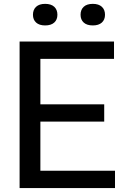

<svg xmlns="http://www.w3.org/2000/svg" viewBox="-20 -950 636 970"><path d="M79 0V-740H556V-652.5H184V-87.5H561V0ZM144 -335.5V-423H506.5V-335.5ZM449 -821.5Q419 -821.5 403 -836Q387 -850.5 387 -875.5Q387 -901 403 -915.8Q419 -930.5 449 -930.5Q478.5 -930.5 494.5 -915.8Q510.5 -901 510.5 -875.5Q510.5 -850.5 494.5 -836Q478.5 -821.5 449 -821.5ZM208 -821.5Q178.5 -821.5 162.5 -836Q146.5 -850.5 146.5 -875.5Q146.5 -901 162.5 -915.8Q178.5 -930.5 208 -930.5Q238 -930.5 254 -915.8Q270 -901 270 -875.5Q270 -850.5 254 -836Q238 -821.5 208 -821.5Z"/></svg>

Font: Encode Sans Condensed Thin Medium
Style: Regular
Weight: 500
Version: Version 3.002